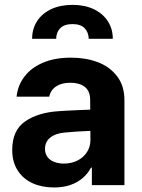

<svg xmlns="http://www.w3.org/2000/svg" viewBox="-20 -780 597 809"><path d="M298.9 -225.3 252.1 -221.4Q213.5 -218 191.6 -200.2Q169.6 -182.4 169.6 -152.6Q169.6 -133 179.7 -119.1Q189.7 -105.2 207.9 -98Q226.1 -90.7 248.9 -90.7Q281.5 -90.7 307 -103.8Q332.5 -116.9 346.7 -139.5Q361 -162.1 361 -189.6L359.9 -360.7Q359.9 -383.3 350.3 -399.2Q340.7 -415.1 321.6 -423.2Q302.5 -431.3 275.7 -431.3Q239.5 -431.3 216.4 -415.9Q193.4 -400.5 187.5 -372.7H49.9Q54.6 -419.5 82.7 -456.9Q110.8 -494.3 160.9 -515.7Q210.9 -537.1 279.1 -537.1Q341 -537.1 391.6 -518.2Q442.1 -499.3 473.2 -458.9Q504.3 -418.5 504.3 -357.3V0H367.1V-73.4H363.2Q350.1 -48.4 328.7 -30Q307.3 -11.5 277.1 -0.8Q246.8 9.9 207.7 9.9Q156.4 9.9 116.8 -8.2Q77.1 -26.4 54.3 -62.1Q31.5 -97.8 31.5 -148.2Q31.5 -231.2 86.2 -268.7Q140.9 -306.3 228.5 -311.6Q243.2 -313.1 318.9 -316.4L366.9 -318.3L367.8 -229Q348 -228.4 298.9 -225.3ZM285.6 -759.5Q336.8 -759.5 375.1 -741.3Q413.4 -723 434.3 -690.7Q455.3 -658.3 455.3 -616.4H353.8Q353.3 -643.8 336.6 -661.1Q319.9 -678.5 285.6 -678.5Q250.5 -678.5 233.6 -660.9Q216.7 -643.3 216.7 -616.4H115.3Q115.3 -658.3 136.1 -690.7Q156.9 -723 195.4 -741.3Q234 -759.5 285.6 -759.5Z"/></svg>

Font: Pretendard JP Variable
Style: Regular
Weight: 400
Designer: Base glyphs from Inter by Rasmus Andersson; Hangul glyphs from Noto Sans CJK(Source Han Sans) by Jang Soo-young and Kang
Foundry: Kil Hyung-jin
Version: Version 1.307;Glyphs 3.2 (3192)